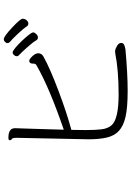

<svg xmlns="http://www.w3.org/2000/svg" viewBox="144 -872 711 1040"><g transform="rotate(-90 500.0 -352.5)"><path d="M876 -564Q863 -584 833 -615.5Q803 -647 792 -655Q786 -661 786 -668Q786 -675 792.5 -681.5Q799 -688 807 -688Q822 -688 870 -643Q918 -598 918 -586Q918 -574 910 -564.5Q902 -555 892 -555Q882 -555 876 -564ZM316 -322 315 -244Q315 -193 319 -159Q323 -125 341 -104Q375 -66 507 -66Q639 -66 729 -84Q732 -85 739 -85H743Q755 -84 771 -74.5Q787 -65 787 -52.5Q787 -40 775.5 -35.5Q764 -31 752 -29Q620 -17 528 -17Q436 -17 386.5 -28.5Q337 -40 310.5 -64.5Q284 -89 274.5 -130Q265 -171 265 -229L273 -619Q273 -641 266.5 -644.5Q260 -648 260 -654V-657Q262 -663 273 -663Q325 -663 325 -628V-623Q325 -619 324 -594.5Q323 -570 322 -533Q321 -496 319.5 -451.5Q318 -407 317 -363Q547 -442 666 -511Q675 -515 675 -529V-531Q675 -547 687 -550H690Q697 -550 706 -542Q731 -520 731 -501.5Q731 -483 713 -473Q648 -437 527 -391.5Q406 -346 316 -322ZM801 -512Q792 -529 761.5 -563Q731 -597 723 -603.5Q715 -610 715 -618Q715 -626 721.5 -633Q728 -640 735.5 -640Q743 -640 760.5 -625.5Q778 -611 797 -591Q816 -571 830 -553.5Q844 -536 844 -528.5Q844 -521 835 -512Q826 -503 816.5 -503Q807 -503 801 -512Z"/></g></svg>

Font: ToneOZ-Pinyin-WenKai-Light
Style: Light
Weight: 300
Designer: Fontworks Inc.
Foundry: ToneOZ
Version: Version 0.240331